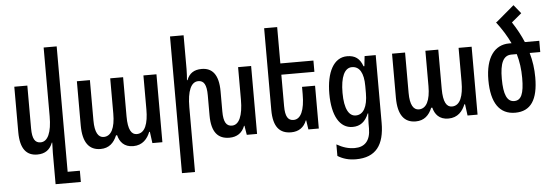

<svg xmlns="http://www.w3.org/2000/svg" viewBox="-58 -959 4016 1394"><g transform="rotate(-5 1949.5 -261.5)"><path d="M391 154V-760H296V-259C296 -141 267 -76 214 -76C174 -76 154 -106 154 -183V-495H59V-164C59 -40 106 10 183 10C241 10 276 -17 295 -67H298C297 -41 296 -16 296 9V236H480V154Z M644 10C706 10 742 -26 764 -79H772C784 -31 815 10 882 10C951 10 987 -35 1006 -83H1011L1022 0H1095V-495H1000V-248C1000 -145 976 -75 915 -75C877 -75 852 -111 852 -209V-495H758V-238C758 -133 729 -75 674 -75C635 -75 610 -113 610 -201V-495H515V-173C515 -48 561 10 644 10Z M1690 -495V-259C1690 -141 1661 -76 1609 -76C1568 -76 1548 -107 1548 -184V-331C1548 -456 1500 -505 1425 -505C1369 -505 1334 -481 1316 -433H1312C1314 -460 1316 -487 1316 -514V-760H1217V236H1312V-236C1312 -354 1340 -419 1393 -419C1434 -419 1453 -388 1453 -310V-164C1453 -40 1501 10 1583 10C1639 10 1677 -17 1696 -67H1699L1710 0H1785V-495Z M2235 -312H2140V-259C2140 -141 2111 -78 2058 -78C2018 -78 1998 -107 1998 -184V-413H2239V-495H1998V-760H1903V-164C1903 -40 1950 10 2033 10C2088 10 2127 -17 2146 -67H2149L2159 0H2235Z M2485 246C2630 246 2693 160 2693 -2V-495H2612L2604 -422H2598C2577 -480 2543 -505 2485 -505C2387 -505 2333 -401 2333 -244C2333 -85 2387 10 2481 10C2537 10 2574 -19 2598 -78H2602C2600 -51 2598 -23 2598 -5V30C2598 123 2554 164 2483 164C2438 164 2398 152 2352 126V210C2391 234 2433 246 2485 246ZM2511 -71C2462 -71 2429 -124 2429 -243C2429 -358 2459 -423 2513 -423C2568 -423 2598 -374 2598 -278V-226C2598 -126 2566 -71 2511 -71Z M2941 10C3003 10 3039 -26 3061 -79H3069C3081 -31 3112 10 3179 10C3248 10 3284 -35 3303 -83H3308L3319 0H3392V-495H3297V-248C3297 -145 3273 -75 3212 -75C3174 -75 3149 -111 3149 -209V-495H3055V-238C3055 -133 3026 -75 2971 -75C2932 -75 2907 -113 2907 -201V-495H2812V-173C2812 -48 2858 10 2941 10Z M3833 -233C3833 -294 3825 -354 3808 -413H3885V-495H3780C3759 -545 3732 -595 3699 -645L3772 -706L3721 -769L3591 -659L3584 -655C3626 -600 3658 -548 3683 -495H3665C3559 -495 3492 -407 3492 -243C3492 -75 3553 10 3666 10C3780 10 3833 -71 3833 -233ZM3675 -413H3714C3730 -358 3738 -301 3738 -237C3738 -122 3717 -75 3666 -75C3614 -75 3590 -129 3590 -244C3590 -355 3614 -413 3675 -413Z"/></g></svg>

Font: Noto Sans Armenian ExtraCondensed Medium
Style: Regular
Weight: 500
Width: 2
Designer: Monotype Design Team
Foundry: Monotype Imaging Inc.
Version: Version 2.008